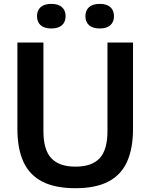

<svg xmlns="http://www.w3.org/2000/svg" viewBox="-20 -959 774 988"><path d="M368.5 9.5Q265 9.5 199 -23.8Q133 -57 101.2 -125Q69.5 -193 69.5 -297V-740H203.5V-284Q203.5 -188 244 -144.8Q284.5 -101.5 368.5 -101.5Q452.5 -101.5 492.8 -144.8Q533 -188 533 -284V-740H664.5V-297Q664.5 -193 633 -125Q601.5 -57 536 -23.8Q470.5 9.5 368.5 9.5ZM493 -812.5Q457 -812.5 438.2 -829.2Q419.5 -846 419.5 -875.5Q419.5 -905.5 438.2 -922.2Q457 -939 493 -939Q529 -939 547.8 -922.2Q566.5 -905.5 566.5 -875.5Q566.5 -846 547.8 -829.2Q529 -812.5 493 -812.5ZM244 -812.5Q208 -812.5 189.2 -829.2Q170.5 -846 170.5 -875.5Q170.5 -905.5 189.2 -922.2Q208 -939 244 -939Q280 -939 298.8 -922.2Q317.5 -905.5 317.5 -875.5Q317.5 -846 298.8 -829.2Q280 -812.5 244 -812.5Z"/></svg>

Font: Encode Sans SC SemiBold
Style: Regular
Weight: 600
Version: Version 3.002